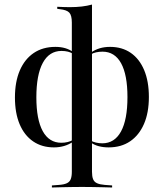

<svg xmlns="http://www.w3.org/2000/svg" viewBox="-20 -632 715 838"><path d="M337.9 183.9Q315.3 183.9 294.4 184.3Q273.4 184.7 252 185.1Q230.6 185.5 206.5 186.3V177.4L237.9 175Q259.7 173.4 271.8 167.7Q283.9 162.1 288.7 150Q293.5 137.9 293.5 117.7V-533.9Q293.5 -564.5 282.7 -576.6Q271.8 -588.7 241.1 -591.9L229.8 -593.5V-602.4Q248.4 -601.6 260.9 -601.2Q273.4 -600.8 285.5 -600.8Q312.9 -600.8 337.1 -603.6Q361.3 -606.5 381.5 -612.1V-602.4V117.7Q381.5 137.9 386.3 150Q391.1 162.1 403.6 167.7Q416.1 173.4 437.1 175L469.4 177.4V186.3Q445.2 185.5 423.4 185.1Q401.6 184.7 381 184.3Q360.5 183.9 337.9 183.9ZM215.3 11.3Q162.9 11.3 124.6 -14.9Q86.3 -41.1 65.7 -89.9Q45.2 -138.7 45.2 -206.5Q45.2 -275 66.5 -324.6Q87.9 -374.2 127.4 -400.8Q166.9 -427.4 221.8 -427.4Q245.2 -427.4 264.5 -421.8Q283.9 -416.1 299.2 -404.8V-396.8Q289.5 -403.2 276.6 -406.5Q263.7 -409.7 248.4 -409.7Q195.2 -409.7 166.9 -357.7Q138.7 -305.6 138.7 -207.3Q138.7 -110.5 166.5 -59.7Q194.4 -8.9 247.6 -8.9Q262.1 -8.9 275.4 -12.1Q288.7 -15.3 299.2 -21.8V-13.7Q280.6 -0.8 259.7 5.2Q238.7 11.3 215.3 11.3ZM454 11.3Q430.6 11.3 410.9 6Q391.1 0.8 375.8 -10.5V-18.5Q385.5 -12.9 398.8 -9.7Q412.1 -6.5 426.6 -6.5Q479.8 -6.5 508.1 -58.1Q536.3 -109.7 536.3 -208.1Q536.3 -305.6 508.5 -356Q480.6 -406.5 427.4 -406.5Q412.9 -406.5 399.6 -403.6Q386.3 -400.8 376.6 -394.4V-402.4Q395.2 -415.3 415.7 -421.4Q436.3 -427.4 460.5 -427.4Q512.9 -427.4 550.8 -401.2Q588.7 -375 609.3 -325.8Q629.8 -276.6 629.8 -208.9Q629.8 -140.3 608.5 -91.1Q587.1 -41.9 548 -15.3Q508.9 11.3 454 11.3Z"/></svg>

Font: Playfair 144pt SemiCondensed Medium
Style: Regular
Weight: 500
Width: 4
Designer: Claus Eggers Sørensen
Foundry: Claus Eggers Sørensen
Version: Version 2.203